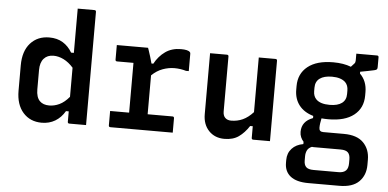

<svg xmlns="http://www.w3.org/2000/svg" viewBox="-61 -874 2521 1249"><g transform="rotate(5 1200.0 -250.0)"><path d="M231 -547Q282 -547 319 -524.5Q356 -502 380 -461H398V-750H507Q518 -750 518 -739V0H409Q398 0 398 -11V-79H380Q355 -36 316.5 -13Q278 10 229 10Q153 10 107 -42Q61 -94 61 -185V-350Q61 -443 107.5 -495Q154 -547 231 -547ZM206 -128Q228 -106 268 -106Q301 -106 334 -121.5Q367 -137 398 -174V-364Q368 -398 334.5 -414.5Q301 -431 268 -431Q228 -431 205 -405Q182 -379 182 -330V-204Q182 -152 206 -128Z M666 -105H790V-430H683Q672 -430 672 -441V-536H876Q876 -536 882 -519Q888 -502 895 -478.5Q902 -455 907 -436H919Q946 -486 988.5 -516Q1031 -546 1090 -546Q1137 -546 1149 -532Q1153 -529 1153 -521V-408H1135Q1098 -419 1059 -419Q1021 -419 982.5 -405Q944 -391 911 -359V-105H1073Q1084 -105 1084 -94V0H677Q666 0 666 -11Z M1391 -536Q1402 -536 1402 -525V-167Q1402 -139 1416.5 -125Q1431 -111 1455 -111Q1496 -111 1531 -127Q1566 -143 1599 -179V-536H1708Q1719 -536 1719 -525V0H1610Q1599 0 1599 -11V-87H1582Q1552 -41 1515 -15Q1478 11 1422 11Q1359 11 1320 -30Q1281 -71 1281 -138V-536Z M2085 -547Q2152 -547 2201 -528L2223 -552Q2229 -559 2229 -572V-616H2364Q2375 -616 2375 -605V-541Q2375 -531 2371.5 -526.5Q2368 -522 2355 -519Q2342 -516 2312 -510L2264 -501V-489Q2310 -444 2310 -372V-349Q2310 -268 2251.5 -221.5Q2193 -175 2085 -175Q2061 -175 2040 -177Q2036 -158 2034 -143.5Q2032 -129 2032 -115Q2032 -89 2059 -89H2194Q2280 -89 2322 -46Q2364 -3 2364 65V99Q2364 166 2322 208Q2280 250 2194 250H1991Q1914 250 1874.5 219Q1835 188 1835 131V113Q1835 68 1862.5 38Q1890 8 1937 0V-15Q1926 -27 1919 -43Q1912 -59 1912 -78Q1912 -147 1985 -174V-188Q1924 -206 1892 -247.5Q1860 -289 1860 -349V-372Q1860 -453 1918.5 -500Q1977 -547 2085 -547ZM2085 -453Q2033 -453 2005 -432.5Q1977 -412 1977 -372V-349Q1977 -316 1997 -296Q2024 -269 2085 -269Q2137 -269 2164.5 -289.5Q2192 -310 2192 -349V-372Q2192 -406 2172 -426Q2143 -453 2085 -453ZM2018 162H2181Q2213 162 2229 146Q2237 138 2240.5 125.5Q2244 113 2244 99V73Q2244 43 2230 28.5Q2216 14 2181 14H2004Q1999 14 1994 13Q1972 22 1963.5 39Q1955 56 1955 78V106Q1955 134 1969 148Q1983 162 2018 162Z"/></g></svg>

Font: Recursive Mn Lnr St SmB
Style: Regular
Weight: 600
Monospace: yes
Version: Version 1.079;hotconv 1.0.112;makeotfexe 2.5.65598; ttfautoh